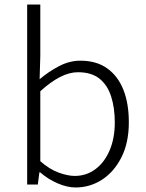

<svg xmlns="http://www.w3.org/2000/svg" viewBox="-20 -815 643 848"><path d="M314 13Q277 13 235 -5Q193 -23 157 -54H154L147 0H100V-795H158V-568L155 -465Q195 -499 241 -523Q287 -547 335 -547Q406 -547 453.5 -513Q501 -479 525 -418.5Q549 -358 549 -275Q549 -184 516 -119.5Q483 -55 430 -21Q377 13 314 13ZM310 -38Q361 -38 401 -67.5Q441 -97 464 -150.5Q487 -204 487 -274Q487 -338 471 -388.5Q455 -439 419.5 -467.5Q384 -496 324 -496Q286 -496 244.5 -474.5Q203 -453 158 -412V-103Q199 -67 239.5 -52.5Q280 -38 310 -38Z"/></svg>

Font: Noto Sans TC Thin Light
Style: Regular
Weight: 300
Version: Version 2.004-H2;hotconv 1.0.118;makeotfexe 2.5.65603